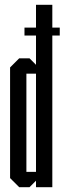

<svg xmlns="http://www.w3.org/2000/svg" viewBox="-20 -780 269 800"><path d="M130 0V-27L103 0H60L22 -38V-499L60 -537H103L130 -510V-632H82V-665H130V-760H198V-665H229V-632H198V0ZM130 -473H90V-64H130Z"/></svg>

Font: Commune Nuit Debout
Style: Regular
Weight: 400
Designer: Sébastien Marchal
Foundry: Sébastien Marchal
Version: Version 1.003;PS 1.3;hotconv 1.0.88;makeotf.lib2.5.647800